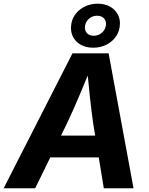

<svg xmlns="http://www.w3.org/2000/svg" viewBox="-45 -1015 805 1035"><path d="M-25.4 0 345.7 -727.5H540.5L674.8 0H514.6L457 -351.6Q447.8 -418 439 -498.3Q430.2 -578.6 421.4 -673.8H455.6Q417 -580.6 383.1 -500.2Q349.1 -419.9 316.9 -351.6L144.5 0ZM159.2 -166.5 178.7 -284.2H564.9L545.4 -166.5ZM457.5 -757.8Q417 -757.8 388.2 -774.9Q359.4 -792 346.4 -821Q333.5 -850.1 339.4 -885.7Q344.2 -917 364 -941.7Q383.8 -966.3 414.3 -980.7Q444.8 -995.1 481.4 -995.1Q522 -995.1 550.5 -978Q579.1 -960.9 592.5 -931.9Q606 -902.8 599.6 -867.2Q594.7 -835.9 574.7 -811Q554.7 -786.1 524.4 -772Q494.1 -757.8 457.5 -757.8ZM460.4 -822.3Q484.4 -822.3 502.9 -837.4Q521.5 -852.5 525.4 -876Q529.8 -899.4 516.6 -914.8Q503.4 -930.2 478.5 -930.2Q454.1 -930.2 435.8 -915Q417.5 -899.9 413.6 -876.5Q409.7 -853 422.6 -837.6Q435.5 -822.3 460.4 -822.3Z"/></svg>

Font: Inter 18pt
Style: Bold Italic
Weight: 700
Italic angle: -9.3988°
Designer: Rasmus Andersson
Foundry: rsms
Version: Version 4.001;git-66647c0bb